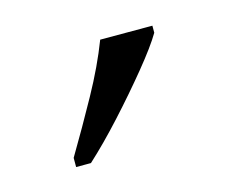

<svg xmlns="http://www.w3.org/2000/svg" viewBox="-41 -818 314 263"><g transform="rotate(-15 115.5 -686.0)"><path d="M40 -619Q62 -656 83 -694Q104 -732 117 -766H191V-756Q181 -739 158.5 -711.5Q136 -684 110 -655.5Q84 -627 61 -606H40Z"/></g></svg>

Font: Noto Serif Tamil Condensed Light
Style: Regular
Weight: 300
Width: 3
Designer: Indian Type Foundry, Tom Grace, and the Monotype Design Team
Foundry: Monotype Imaging Inc.
Version: Version 2.004; ttfautohint (v1.8.4.7-5d5b)